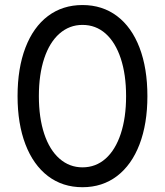

<svg xmlns="http://www.w3.org/2000/svg" viewBox="-20 -741 665 774"><path d="M50.8 -353.5Q50.8 -465.8 82.5 -548.8Q114.3 -631.8 173.3 -676.3Q232.4 -720.7 312.5 -720.7Q392.6 -720.7 451.7 -676.3Q510.7 -631.8 542.5 -548.8Q574.2 -465.8 574.2 -353.5Q574.2 -242.2 542.5 -159.2Q510.7 -76.2 451.7 -31.2Q392.6 13.7 312.5 13.7Q232.4 13.7 173.3 -31.2Q114.3 -76.2 82.5 -159.2Q50.8 -242.2 50.8 -353.5ZM488.3 -353.5Q488.3 -440.4 466.8 -505.4Q445.3 -570.3 405.8 -605.5Q366.2 -640.6 312.5 -640.6Q259.8 -640.6 219.7 -605.5Q179.7 -570.3 158.2 -505.4Q136.7 -440.4 136.7 -353.5Q136.7 -266.6 158.2 -201.7Q179.7 -136.7 219.7 -101.6Q259.8 -66.4 312.5 -66.4Q366.2 -66.4 405.8 -101.6Q445.3 -136.7 466.8 -201.7Q488.3 -266.6 488.3 -353.5Z"/></svg>

Font: Wanted Sans Variable
Style: Regular
Weight: 400
Designer: Original Design by Kil Hyung-jin and Kang Hanbin, Wanted Lab, Inc; Hangeul from Source Han Sans by Jang Soo-young and Ka
Foundry: Wanted Lab, Inc.
Version: Version 1.003;Glyphs 3.2 (3227)